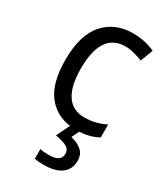

<svg xmlns="http://www.w3.org/2000/svg" viewBox="-195 -628 821 951"><g transform="rotate(30 215.5 -153.0)"><path d="M271 10Q170 10 110.5 -57Q51 -124 51 -265Q51 -407 112.5 -476.5Q174 -546 276 -546Q313 -546 346.5 -538.5Q380 -531 403 -519L376 -448Q354 -457 327 -464Q300 -471 277 -471Q139 -471 139 -266Q139 -167 173 -115.5Q207 -64 274 -64Q309 -64 339 -72Q369 -80 395 -93V-19Q344 10 271 10ZM354 138Q354 187 319 213.5Q284 240 217 240Q183 240 165 235V180Q184 185 214 185Q284 185 284 140Q284 113 260 101Q236 89 198 83L238 0H293L268 52Q306 60 330 81Q354 102 354 138Z"/></g></svg>

Font: Noto Sans Ethiopic SemCond
Style: Regular
Weight: 400
Width: 4
Designer: Monotype Design Team
Foundry: Monotype Imaging Inc.
Version: Version 2.102; ttfautohint (v1.8.4.7-5d5b)